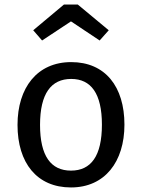

<svg xmlns="http://www.w3.org/2000/svg" viewBox="-20 -812 624 844"><path d="M57 -263C57 -96 142 12 292 12C441 12 527 -101 527 -264C527 -431 443 -539 293 -539C143 -539 57 -426 57 -263ZM293 -465C380 -465 428 -401 428 -264C428 -126 380 -62 292 -62C204 -62 156 -126 156 -263C156 -401 205 -465 293 -465ZM126 -679 165 -634 292 -718 418 -634 458 -679 322 -792H261Z"/></svg>

Font: FiraGO Unicode
Style: Regular
Weight: 400
Designer: bBox Type
Foundry: bBox Type GmbH
Version: Version 1.001;PS 001.001;hotconv 1.0.88;makeotf.lib2.5.64775